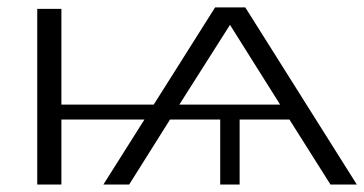

<svg xmlns="http://www.w3.org/2000/svg" viewBox="-20 -496 979 516"><path d="M80.1 0V-472.2H145V-214.8H393.1L558.1 -476.1H639.2L939 0H868.2L757.8 -174.8H624V0H571.8V-174.8H437L327.1 0H257.8L368.2 -174.8H145V0ZM461.9 -214.8H732.9L598.1 -429.2Z"/></svg>

Font: CMU Bright
Style: Roman
Weight: 500
Version: Version 0.7.0